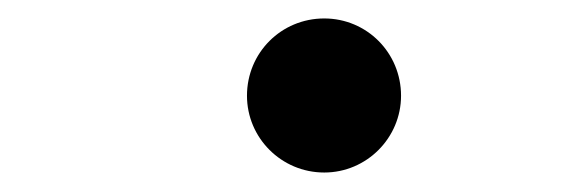

<svg xmlns="http://www.w3.org/2000/svg" viewBox="-20 -547 626 205"><path d="M326.2 -362.8C371.6 -362.8 408.2 -399.9 408.2 -444.8C408.2 -490.7 371.6 -527.3 326.2 -527.3C280.3 -527.3 243.7 -490.7 243.7 -444.8C243.7 -399.9 280.3 -362.8 326.2 -362.8Z"/></svg>

Font: Cascadia Mono SemiBold
Style: Italic
Weight: 600
Italic angle: -10°
Monospace: yes
Designer: Aaron Bell
Foundry: Saja Typeworks
Version: Version 2404.023